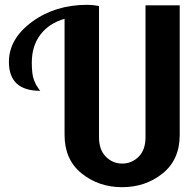

<svg xmlns="http://www.w3.org/2000/svg" viewBox="-20 -770 811 797"><path d="M17 -513Q17 -609 113 -679.5Q209 -750 342 -750Q365 -750 391 -745V-200Q391 -148 419.5 -119.5Q448 -91 487 -91Q527 -91 555.5 -119.5Q584 -148 584 -200V-748H726V-210Q726 -107 655 -50Q584 7 487 7Q390 7 319 -50Q248 -107 248 -210V-692Q183 -673 147.5 -626Q112 -579 112 -510Q112 -487 114 -469Q116 -451 121 -438Q126 -425 129.5 -418.5Q133 -412 139.5 -403Q146 -394 147 -393Q17 -393 17 -513Z"/></svg>

Font: Lobster Two
Style: Bold
Weight: 700
Designer: Pablo Impallari
Foundry: Pablo Impallari. www.impallari.com
Version: Version 1.006